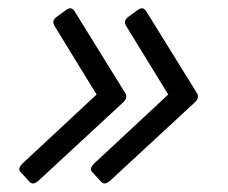

<svg xmlns="http://www.w3.org/2000/svg" viewBox="-20 -497 544 458"><path d="M28.8 -86.9Q21 -95.2 35.2 -108.4L210.4 -271.5L110.4 -434.6Q102.5 -447.3 114.3 -456.1L138.2 -473.6Q150.4 -482.4 158.2 -469.7L278.8 -274.9Q285.6 -263.7 273.4 -252.4L72.8 -66.9Q59.1 -54.2 50.8 -63ZM199.7 -86.9Q191.9 -95.2 206.1 -108.4L381.3 -271.5L281.2 -434.6Q273.4 -447.3 285.2 -456.1L309.1 -473.6Q321.3 -482.4 329.1 -469.7L449.7 -274.9Q456.5 -263.7 444.3 -252.4L243.7 -66.9Q230 -54.2 221.7 -63Z"/></svg>

Font: Istok Web
Style: BoldItalic
Weight: 700
Italic angle: -13°
Designer: Andrey V. Panov
Foundry: Andrey V. Panov
Version: Version 1.0.2g